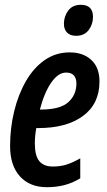

<svg xmlns="http://www.w3.org/2000/svg" viewBox="-20 -769 447 799"><path d="M175 10Q104 10 63 -35Q22 -80 22 -161Q22 -236 39 -306Q56 -376 88 -431.5Q120 -487 166 -519Q212 -551 270 -551Q326 -551 360 -519.5Q394 -488 394 -430Q394 -337 325.5 -286.5Q257 -236 139 -236H131Q125 -204 125 -172Q125 -121 143.5 -98.5Q162 -76 200 -76Q230 -76 255 -83.5Q280 -91 314 -110V-27Q281 -7 247 1.5Q213 10 175 10ZM149 -313Q230 -313 264 -343.5Q298 -374 298 -422Q298 -443 287.5 -455Q277 -467 255 -467Q222 -467 193 -425Q164 -383 146 -313ZM297 -620Q272 -620 259 -633.5Q246 -647 246 -670Q246 -701 264 -725Q282 -749 316 -749Q367 -749 367 -699Q367 -668 349 -644Q331 -620 297 -620Z"/></svg>

Font: Noto Sans ExtraCondensed SemiBold
Style: Italic
Weight: 600
Width: 2
Italic angle: -12°
Designer: Monotype Design Team
Foundry: Monotype Imaging Inc.
Version: Version 2.013; ttfautohint (v1.8.4.7-5d5b)